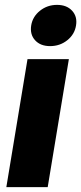

<svg xmlns="http://www.w3.org/2000/svg" viewBox="-20 -764 332 784"><path d="M5.9 0 92.3 -522.5H261.2L174.8 0ZM184.6 -575.7Q145 -575.7 123.3 -599.6Q101.6 -623.5 107.4 -660.2Q113.3 -696.3 143.3 -720.2Q173.3 -744.1 212.9 -744.1Q252.4 -744.1 274.4 -720.2Q296.4 -696.3 290.5 -660.2Q284.7 -623.5 254.6 -599.6Q224.6 -575.7 184.6 -575.7Z"/></svg>

Font: Inter 28pt ExtraBold
Style: Italic
Weight: 800
Italic angle: -9.3988°
Designer: Rasmus Andersson
Foundry: rsms
Version: Version 4.001;git-66647c0bb